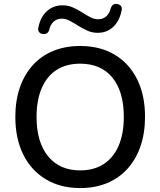

<svg xmlns="http://www.w3.org/2000/svg" viewBox="-20 -948 815 977"><path d="M388 9Q288 9 213.5 -35.5Q139 -80 98.5 -161.5Q58 -243 58 -353Q58 -436 81 -502.5Q104 -569 147 -616.5Q190 -664 251 -689Q312 -714 388 -714Q489 -714 563 -670Q637 -626 677.5 -545Q718 -464 718 -354Q718 -271 695 -204Q672 -137 628.5 -89Q585 -41 524 -16Q463 9 388 9ZM388 -81Q458 -81 507.5 -113Q557 -145 583.5 -206Q610 -267 610 -353Q610 -482 552 -553Q494 -624 388 -624Q318 -624 268.5 -592.5Q219 -561 192.5 -500Q166 -439 166 -353Q166 -225 224.5 -153Q283 -81 388 -81ZM201 -775Q187 -775 179.5 -784Q172 -793 175 -808Q186 -862 219 -891.5Q252 -921 298 -921Q326 -921 350 -910.5Q374 -900 396 -886Q418 -872 438.5 -861Q459 -850 479 -850Q505 -850 521.5 -865.5Q538 -881 543 -905Q547 -917 554.5 -923Q562 -929 573 -928Q587 -927 594.5 -918.5Q602 -910 599 -895Q588 -841 556 -811Q524 -781 477 -781Q449 -781 424.5 -792Q400 -803 378 -817Q356 -831 335.5 -842Q315 -853 295 -853Q269 -853 252.5 -837.5Q236 -822 231 -798Q228 -786 220.5 -780Q213 -774 201 -775Z"/></svg>

Font: Nunito ExtraLight SemiBold
Style: Regular
Weight: 600
Version: Version 3.602